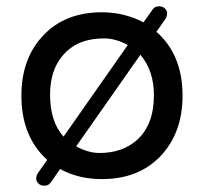

<svg xmlns="http://www.w3.org/2000/svg" viewBox="-20 -559 648 610"><path d="M130 -51Q48 -125 48 -255Q48 -374 118 -447Q187 -520 304 -520Q374 -520 436 -488L465 -529Q472 -539 484.5 -539Q497 -539 504 -532Q511 -525 511 -516Q511 -507 505 -498L477 -458Q560 -385 560 -255Q560 -137 490 -63Q420 10 304 10Q229 10 171 -22L141 21Q134 31 121.5 31Q109 31 102 24Q95 17 95 8Q95 -1 101 -10ZM182 -125 386 -416Q347 -437 311 -437Q275 -437 245.5 -427.5Q216 -418 192 -396Q139 -346 139 -259Q139 -172 182 -125ZM222 -94Q260 -73 296 -73Q332 -73 361.5 -83Q391 -93 415 -114Q469 -163 469 -256Q469 -335 426 -385Z"/></svg>

Font: Varela Round
Style: Regular
Weight: 400
Designer: Joe Prince
Foundry: Joe Prince
Version: Version 1.000